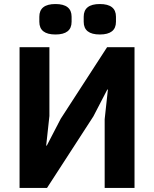

<svg xmlns="http://www.w3.org/2000/svg" viewBox="-20 -932 764 952"><path d="M175 -824V-849Q175 -912 255 -912Q335 -912 335 -849V-824Q335 -761 255 -761Q175 -761 175 -824ZM395 -824V-849Q395 -912 475 -912Q555 -912 555 -849V-824Q555 -761 475 -761Q395 -761 395 -824ZM77 0V-698H225V-357L209 -210H212L281 -343L511 -698H647V0H499V-341L515 -488H512L443 -355L213 0Z"/></svg>

Font: Anuphan
Style: Bold
Weight: 700
Designer: Mike Abbink, Paul van der Laan, Pieter van Rosmalen, Mint Tantisuwanna
Foundry: Bold Monday; Cadson Demak
Version: Version 3.002;hotconv 1.0.109;makeotfexe 2.5.65596